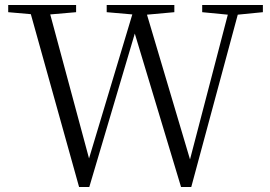

<svg xmlns="http://www.w3.org/2000/svg" viewBox="-20 -745 1085 772"><path d="M793 -696 896 -686 744 -104 571 -686 681 -696V-725H409V-696L512 -687L338 -108L182 -687L286 -696V-725H13V-696L104 -688L298 7H339L522 -610L708 7H749L936 -686L1037 -696V-725H793Z"/></svg>

Font: Noto Serif CJK TC Light
Style: Regular
Weight: 300
Designer: Ryoko NISHIZUKA 西塚涼子 (kana & ideographs); Frank Grießhammer (Latin, Greek & Cyrillic); Wenlong ZHANG 张文龙 (bopomofo); San
Foundry: Adobe
Version: Version 2.001;hotconv 1.1.0;makeotfexe 2.6.0